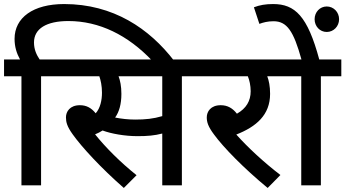

<svg xmlns="http://www.w3.org/2000/svg" viewBox="-20 -916 1707 949"><path d="M86 -539V0H183V-539H284V-622H176C161 -644 148 -671 148 -706C148 -774 209 -812 318 -812C470 -812 612 -743 733 -615H841C718 -775 540 -896 297 -896C144 -896 52 -829 52 -724C52 -685 62 -653 79 -622H0V-539Z M879 -539H980V-622H269V-539H471C478 -519 484 -491 484 -458C484 -421 476 -382 453 -356C432 -382 408 -396 375 -396C325 -396 306 -364 306 -336C306 -313 311 -291 340 -251C385 -188 480 -85 592 13L655 -50C576 -113 503 -186 450 -252C463 -257 476 -264 487 -271C530 -255 597 -243 660 -243C708 -243 744 -246 782 -256V0H879ZM648 -325C614 -325 579 -329 549 -335C569 -363 580 -401 580 -452C580 -490 574 -518 566 -539H782V-342C738 -329 699 -325 648 -325Z M1366 -51C1285 -113 1205 -187 1148 -251C1247 -290 1315 -348 1315 -452C1315 -490 1309 -518 1301 -539H1398V-622H965V-539H1205C1213 -520 1219 -493 1219 -465C1219 -417 1197 -380 1151 -354C1130 -381 1105 -396 1071 -396C1021 -396 1002 -364 1002 -336C1002 -313 1008 -291 1038 -251C1084 -188 1184 -85 1303 13Z M1566 -539H1667V-622H1558C1500 -837 1438 -896 1330 -896C1292 -896 1264 -891 1235 -880L1262 -798C1281 -805 1303 -811 1332 -811C1398 -811 1431 -763 1470 -622H1383V-539H1469V0H1566ZM1535 -821C1535 -786 1561 -758 1595 -758C1629 -758 1656 -786 1656 -821C1656 -856 1629 -884 1595 -884C1561 -884 1535 -856 1535 -821Z"/></svg>

Font: Noto Sans Devanagari UI Medium
Style: Regular
Weight: 500
Designer: Jelle Bosma - Monotype Design Team
Foundry: Monotype Imaging Inc.
Version: Version 2.004